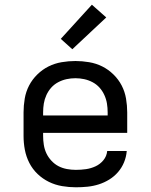

<svg xmlns="http://www.w3.org/2000/svg" viewBox="-20 -787 640 815"><path d="M302 8Q273 8 243.5 3Q214 -2 187.5 -15Q161 -28 139.5 -48.5Q118 -69 104.5 -95.5Q91 -122 85.5 -151Q80 -180 80 -210V-310Q80 -339 85 -368.5Q90 -398 103.5 -424Q117 -450 138.5 -471Q160 -492 186 -505Q212 -518 241.5 -523Q271 -528 300 -528Q329 -528 358.5 -523Q388 -518 414 -505Q440 -492 461.5 -471Q483 -450 496.5 -424Q510 -398 515 -368.5Q520 -339 520 -310V-223H163V-210Q163 -191 166 -172Q169 -153 177 -136Q185 -119 198.5 -104.5Q212 -90 228.5 -81.5Q245 -73 264 -69.5Q283 -66 302 -66Q324 -66 345 -69Q366 -72 385.5 -81Q405 -90 419 -107Q433 -124 435 -146H518Q516 -121 506.5 -98Q497 -75 481 -56.5Q465 -38 444 -25Q423 -12 399.5 -4.5Q376 3 351.5 5.5Q327 8 302 8ZM163 -297H437V-310Q437 -329 434 -347.5Q431 -366 423 -383.5Q415 -401 402.5 -415Q390 -429 373 -438Q356 -447 337.5 -451Q319 -455 300 -455Q281 -455 262.5 -451Q244 -447 227 -438Q210 -429 197.5 -415Q185 -401 177 -383.5Q169 -366 166 -347.5Q163 -329 163 -310ZM287 -578 238 -622 370 -767 431 -713Z"/></svg>

Font: Iosevka Aile
Style: Regular
Weight: 400
Designer: Belleve Invis
Foundry: Belleve Invis
Version: Version 28.0.1; ttfautohint (v1.8.4)